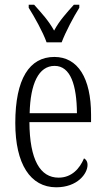

<svg xmlns="http://www.w3.org/2000/svg" viewBox="-20 -786 447 816"><path d="M178 -606H242C259 -651 293 -715 317 -753V-766H294C262 -730 233 -699 210 -656C186 -699 157 -730 125 -766H102V-753C126 -715 162 -651 178 -606ZM219 10C309 10 352 -48 352 -85C352 -100 345 -109 337 -113C319 -70 285 -31 229 -31C151 -31 106 -106 105 -267H367V-298C367 -454 311 -544 211 -544C105 -544 45 -451 45 -263C45 -89 109 10 219 10ZM307 -305H106C109 -430 144 -506 212 -506C280 -506 306 -424 307 -305Z"/></svg>

Font: Noto Serif Tamil ExtraCondensed Light
Style: Italic
Weight: 300
Width: 2
Italic angle: -12°
Designer: Indian Type Foundry, Tom Grace, and the Monotype Design Team
Foundry: Monotype Imaging Inc.
Version: Version 2.003